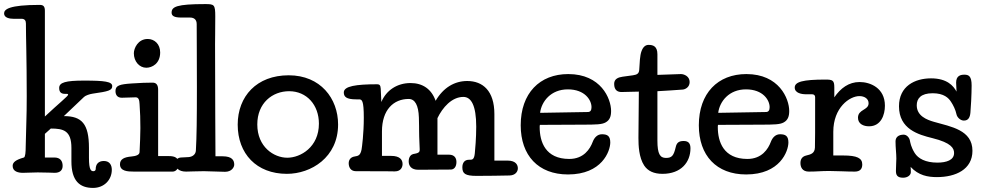

<svg xmlns="http://www.w3.org/2000/svg" viewBox="-67 -841 4825 941"><path d="M153 -788C153 -809 146 -817 128 -817C-24 -817 -47 -795 -47 -775C-47 -753 -18 -749 -2 -749H38C54 -749 60 -740 60 -726C60 -656 64 -556 64 -370C64 -257 61 -235 59 -123C59 -96 57 -71 50 -69C11 -58 -5 -46 -5 -28C-5 0 23 6 45 6C63 6 97 4 118 4C168 4 185 6 201 6C227 6 240 -7 240 -28C240 -52 228 -69 200 -69H153V-185L182 -211C244 -211 283 -201 283 -116V-50C283 45 323 80 389 80C444 80 481 40 481 -9C481 -31 471 -52 442 -52C416 -52 402 -37 402 -12C402 -6 397 -2 391 -2C380 -2 369 -6 369 -68V-116C369 -234 334 -272 246 -272L345 -366C352 -373 373 -380 387 -382C465 -393 483 -398 483 -419C483 -441 446 -446 345 -446C255 -446 223 -437 223 -410C223 -388 234 -381 252 -381H262C265 -381 267 -379 267 -377C267 -370 220 -333 153 -270Z M708 -401C708 -422 701 -436 681 -436C658 -436 617 -435 579 -432C519 -428 499 -422 499 -395C499 -376 508 -362 530 -362C539 -362 589 -364 598 -364C613 -364 616 -350 617 -331C620 -287 621 -258 621 -213C621 -193 619 -125 617 -95C616 -81 598 -76 577 -74C542 -71 521 -61 521 -36C521 -2 558 0 590 0H779C796 0 809 -16 809 -37C809 -68 790 -76 761 -76H708ZM589 -580C589 -540 616 -509 650 -509C678 -509 718 -529 718 -584C718 -625 690 -650 657 -650C609 -650 589 -604 589 -580Z M988 -761C988 -819 983 -821 938 -821C799 -821 774 -808 774 -779C774 -763 787 -755 821 -755H864C883 -755 897 -746 897 -723C897 -649 898 -577 898 -413C898 -256 897 -173 893 -103C892 -84 876 -72 856 -71L819 -69C806 -68 793 -60 793 -39C793 -18 809 0 845 0C866 0 896 -2 932 -2C953 -2 1017 1 1036 1C1069 1 1081 -22 1081 -34C1081 -55 1071 -75 1024 -75H989C989 -161 987 -335 987 -626C987 -643 988 -695 988 -761Z M1590 -231C1590 -358 1504 -472 1348 -472C1191 -472 1098 -369 1098 -230C1098 -88 1190 11 1339 11C1457 11 1590 -69 1590 -231ZM1350 -394C1436 -394 1496 -327 1496 -235C1496 -120 1406 -68 1341 -68C1275 -68 1194 -121 1194 -231C1194 -336 1268 -394 1350 -394Z M2356 -282C2356 -396 2299 -444 2223 -444C2161 -444 2106 -412 2068 -347C2048 -404 2005 -434 1945 -434C1880 -434 1826 -399 1802 -341L1799 -406C1798 -423 1793 -428 1782 -428C1678 -428 1618 -419 1618 -388C1618 -367 1630 -354 1679 -354H1692C1707 -354 1716 -350 1716 -264C1716 -186 1707 -119 1705 -108C1699 -79 1689 -77 1671 -74C1651 -71 1642 -57 1642 -41C1642 -21 1652 -2 1677 -2C1845 -2 1857 -1 1868 -1C1900 -1 1906 -25 1906 -37C1906 -58 1893 -77 1850 -77H1805V-197C1805 -303 1862 -356 1936 -356C1967 -356 1984 -325 1986 -265C1987 -235 1987 -204 1987 -202C1987 -163 1990 -122 1990 -109C1990 -99 1989 -92 1968 -88L1958 -86C1949 -84 1936 -74 1936 -50C1936 -28 1949 -9 1983 -9C2001 -9 2131 -10 2142 -10C2159 -10 2170 -24 2170 -47C2170 -62 2164 -83 2133 -83H2077V-262C2102 -314 2147 -366 2204 -366C2242 -366 2267 -325 2267 -220C2267 -166 2262 -107 2260 -89C2257 -61 2249 -58 2237 -58H2231C2210 -58 2199 -43 2199 -21C2199 10 2213 21 2269 21C2301 21 2409 20 2431 19C2458 18 2471 1 2471 -16C2471 -30 2464 -54 2420 -54H2356Z M2580 -288C2587 -344 2633 -403 2716 -403C2800 -403 2832 -350 2832 -316C2832 -301 2827 -292 2814 -292ZM2579 -229C2587 -229 2769 -230 2784 -230C2857 -230 2883 -231 2901 -241C2921 -252 2928 -270 2928 -297C2928 -358 2878 -478 2718 -478C2578 -478 2485 -384 2485 -227C2485 -79 2571 14 2717 14C2883 14 2924 -100 2924 -143C2924 -176 2908 -183 2883 -183C2861 -183 2846 -167 2838 -146C2825 -111 2794 -62 2723 -62C2606 -62 2578 -146 2578 -218C2578 -220 2578 -226 2579 -229Z M3062 -165C3062 -128 3064 -70 3090 -30C3108 -3 3137 11 3180 11C3271 11 3317 -46 3317 -114C3317 -137 3308 -150 3284 -150C3262 -150 3250 -143 3245 -121C3235 -78 3226 -67 3197 -67C3168 -67 3155 -86 3155 -152V-394C3194 -396 3238 -399 3279 -402C3292 -403 3313 -414 3313 -439C3313 -467 3286 -478 3270 -478C3256 -478 3171 -474 3155 -474V-575C3155 -615 3133 -621 3112 -621C3097 -621 3085 -612 3077 -590C3069 -569 3068 -532 3066 -500C3065 -480 3055 -475 3035 -472L2984 -465C2964 -462 2943 -455 2943 -430C2943 -397 2962 -390 2979 -390C3003 -390 3039 -392 3064 -392Z M3453 -288C3460 -344 3506 -403 3589 -403C3673 -403 3705 -350 3705 -316C3705 -301 3700 -292 3687 -292ZM3452 -229C3460 -229 3642 -230 3657 -230C3730 -230 3756 -231 3774 -241C3794 -252 3801 -270 3801 -297C3801 -358 3751 -478 3591 -478C3451 -478 3358 -384 3358 -227C3358 -79 3444 14 3590 14C3756 14 3797 -100 3797 -143C3797 -176 3781 -183 3756 -183C3734 -183 3719 -167 3711 -146C3698 -111 3667 -62 3596 -62C3479 -62 3451 -146 3451 -218C3451 -220 3451 -226 3452 -229Z M4270 -323C4270 -410 4198 -439 4146 -439C4093 -439 4053 -409 4022 -364V-413C4022 -448 4013 -451 3978 -451C3868 -451 3828 -440 3828 -412C3828 -385 3861 -379 3883 -379H3913C3923 -379 3928 -373 3928 -365C3928 -193 3928 -150 3927 -118C3926 -89 3906 -84 3885 -79C3863 -74 3856 -59 3856 -42C3856 -22 3865 0 3897 0C3937 0 3955 -3 3997 -3C4037 -3 4080 0 4122 0C4148 0 4159 -13 4159 -35C4159 -66 4134 -79 4065 -79H4017V-195C4017 -314 4097 -370 4145 -370C4170 -370 4190 -357 4190 -335C4190 -300 4138 -306 4138 -264C4138 -233 4166 -222 4192 -222C4251 -222 4270 -278 4270 -323Z M4396 -23C4435 19 4480 27 4525 27C4616 27 4699 -10 4699 -102C4699 -204 4594 -220 4510 -244C4475 -254 4426 -273 4426 -325C4426 -358 4446 -384 4504 -384C4559 -384 4582 -361 4594 -342C4604 -327 4616 -304 4621 -280C4624 -266 4640 -250 4657 -250C4679 -250 4687 -266 4689 -289C4691 -307 4695 -378 4695 -422C4695 -469 4680 -475 4659 -475C4641 -475 4619 -470 4619 -436C4619 -432 4620 -409 4621 -392C4606 -420 4575 -457 4496 -457C4417 -457 4339 -419 4339 -320C4339 -208 4434 -181 4503 -164C4596 -141 4609 -114 4609 -91C4609 -56 4571 -44 4527 -44C4469 -44 4433 -64 4416 -91C4397 -122 4395 -141 4392 -154C4389 -167 4377 -181 4362 -181C4337 -181 4322 -169 4322 -148C4322 -116 4326 -91 4326 -64C4326 -46 4324 -28 4324 -4C4324 14 4328 30 4359 30C4383 30 4397 16 4397 3C4397 -5 4397 -13 4396 -23Z"/></svg>

Font: Life Savers
Style: ExtraBold
Weight: 800
Designer: Pablo Impallari, Rodrigo Fuenzalida, Brenda Gallo
Foundry: Pablo Impallari, Rodrigo Fuenzalida, Brenda Gallo
Version: Version 3.000